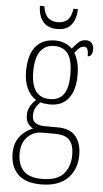

<svg xmlns="http://www.w3.org/2000/svg" viewBox="-63 -762 560 1041"><g transform="rotate(5 217.0 -241.0)"><path d="M201 241Q115 241 74 199Q33 157 33 87Q33 44 48.5 15Q64 -14 87 -31.5Q110 -49 132 -57Q116 -65 104 -81.5Q92 -98 92 -128Q92 -155 105.5 -177Q119 -199 135 -213Q103 -231 85 -271Q67 -311 67 -361Q67 -452 104 -497.5Q141 -543 211 -543Q241 -543 265 -532.5Q289 -522 303 -507Q316 -523 333.5 -541Q351 -559 377 -559Q398 -559 408.5 -545.5Q419 -532 419 -513Q419 -495 412.5 -484Q406 -473 393 -473Q393 -498 388 -510.5Q383 -523 369 -523Q356 -523 345 -514Q334 -505 319 -485Q331 -466 339 -437.5Q347 -409 347 -363Q347 -286 313 -240.5Q279 -195 211 -195Q200 -195 183.5 -197Q167 -199 159 -202Q146 -189 135.5 -171.5Q125 -154 125 -128Q125 -99 144 -87Q163 -75 196 -75H263Q333 -75 363.5 -36.5Q394 2 394 64Q394 144 344.5 192.5Q295 241 201 241ZM208 -224Q258 -224 283 -258Q308 -292 308 -365Q308 -446 282.5 -479.5Q257 -513 207 -513Q161 -513 133.5 -477.5Q106 -442 106 -364Q106 -224 208 -224ZM203 211Q285 211 320.5 171Q356 131 356 67Q356 13 332.5 -13Q309 -39 253 -39H182Q135 -39 103 -6Q71 27 71 85Q71 120 83 148.5Q95 177 124 194Q153 211 203 211ZM215 -606Q163 -606 137.5 -637.5Q112 -669 111 -723H135Q142 -679 162 -661Q182 -643 215 -643Q247 -643 267 -660.5Q287 -678 294 -723H318Q317 -670 292 -638Q267 -606 215 -606Z"/></g></svg>

Font: Noto Serif Myanmar Condensed ExtraLight
Style: Regular
Weight: 200
Width: 3
Designer: Ben Mitchell and the Monotype Design Team
Foundry: Monotype Imaging Inc.
Version: Version 2.106; ttfautohint (v1.8.4.7-5d5b)